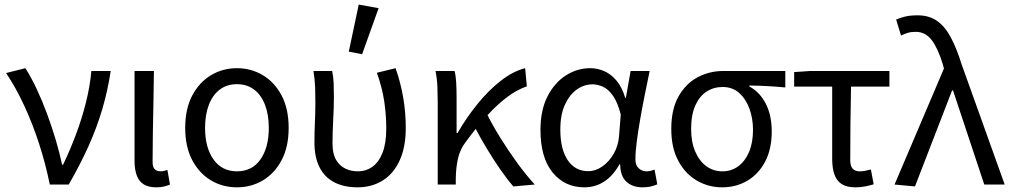

<svg xmlns="http://www.w3.org/2000/svg" viewBox="-20 -790 4328 822"><path d="M193.2 0Q175.1 -89.2 147.1 -175.4Q119.1 -261.6 83.4 -338.5Q47.6 -415.4 6.1 -477.3L88.6 -498.1Q113.5 -459.5 137.3 -408.6Q161.2 -357.7 181.9 -301.5Q202.6 -245.4 219.1 -189.6Q235.5 -133.9 245.9 -84.6H249.9Q279.9 -146.8 305.3 -214.7Q330.8 -282.6 348 -351.7Q365.3 -420.7 371.2 -486.1H454Q441.1 -401.5 417.9 -322.7Q394.7 -243.9 359.2 -164.8Q323.7 -85.8 274.3 0Z M649 12Q615.1 12 594.8 -1.1Q574.5 -14.1 565.3 -39.6Q556 -65 556 -101.4V-486.1H639Q638.3 -420.4 636.9 -352.4Q635.4 -284.5 634.4 -219.2Q633.3 -153.8 633.3 -95.4Q633.3 -74.8 642.4 -65.7Q651.5 -56.5 667.2 -56.5Q673.8 -56.5 681.1 -58Q688.4 -59.5 696.7 -62.5L707.8 0.3Q696.8 4.8 683 8.4Q669.2 12 649 12Z M994.4 12Q933.5 12 883.3 -17.7Q833.2 -47.5 803 -104.4Q772.9 -161.3 772.9 -242.4Q772.9 -324.2 803 -381.1Q833.2 -438 883.3 -468Q933.5 -498.1 994.4 -498.1Q1055.2 -498.1 1105.4 -468Q1155.6 -438 1185.7 -381.1Q1215.8 -324.2 1215.8 -242.4Q1215.8 -161.3 1185.7 -104.4Q1155.6 -47.5 1105.4 -17.7Q1055.2 12 994.4 12ZM994.4 -56.5Q1059.3 -56.5 1095 -107.4Q1130.8 -158.2 1130.8 -242.4Q1130.8 -298.7 1114.7 -341Q1098.5 -383.2 1068 -406.4Q1037.4 -429.6 994.4 -429.6Q951.3 -429.6 920.8 -406.4Q890.2 -383.2 874.1 -341Q857.9 -298.7 857.9 -242.4Q857.9 -158.2 894 -107.4Q930.1 -56.5 994.4 -56.5Z M1510.8 12Q1453 12 1411.4 -9.4Q1369.9 -30.8 1348 -73.9Q1326.2 -116.9 1326.2 -180.5Q1326.2 -223.6 1328.2 -266.5Q1330.2 -309.5 1330.2 -352.6Q1330.2 -382 1329.2 -414.9Q1328.1 -447.9 1322 -486.1H1402.1Q1407.4 -461.1 1408.5 -433Q1409.5 -404.9 1409.5 -372.7Q1409.5 -331.8 1406.5 -276.4Q1403.5 -220.9 1403.5 -175.6Q1403.5 -132.2 1418.6 -106.1Q1433.7 -80.1 1458.4 -68.3Q1483.1 -56.5 1512.1 -56.5Q1547.1 -56.5 1574.6 -76.2Q1602 -95.9 1617.9 -136.5Q1633.7 -177.2 1633.7 -240.3Q1633.7 -296 1625.3 -354.1Q1616.9 -412.2 1593.6 -478.5L1673.6 -498.1Q1695.6 -435 1706.4 -371.4Q1717.2 -307.8 1717.2 -243Q1717.2 -160.5 1691.2 -103.5Q1665.2 -46.5 1618.6 -17.3Q1571.9 12 1510.8 12ZM1530.3 -557.8 1473.2 -568.9 1515.8 -770.4 1600.9 -755Z M1854 0V-352.6Q1854 -382 1852.6 -417.8Q1851.3 -453.6 1844.5 -486.1H1926.1Q1931.4 -466.8 1933.1 -435.9Q1934.8 -404.9 1934.8 -372.7V-220.6H1938.8Q1977.3 -287.2 2024.8 -345.5Q2072.2 -403.8 2124.4 -444.5Q2176.6 -485.1 2228.3 -498.1L2235.6 -420.3Q2195.4 -406.9 2153.4 -376Q2111.3 -345 2066.1 -295.9Q2020.9 -246.8 1971.4 -178.8Q1949.4 -149.6 1940.7 -111.3Q1932 -72.9 1931.3 -25.3V0ZM2177.8 8.2Q2150.7 -23 2121 -65.9Q2091.3 -108.8 2062.6 -156.6Q2034 -204.3 2010.4 -250L2064.4 -302.6Q2088.7 -253.9 2122.4 -199.5Q2156.1 -145.1 2194.1 -92.9Q2232 -40.8 2269.4 0Z M2481.5 12Q2398 12 2345.9 -51.5Q2293.9 -115.1 2293.9 -234.2Q2293.9 -318.1 2323.8 -376.9Q2353.7 -435.7 2402.3 -466.9Q2451 -498.1 2507.1 -498.1Q2537.2 -498.1 2566.4 -485.6Q2595.6 -473.1 2619.3 -445.1Q2642.9 -417.1 2656.8 -370.9H2659.5L2679.8 -486.1H2761.3Q2751.3 -438.1 2740.8 -385.6Q2730.2 -333.1 2721.2 -281.8Q2712.1 -230.4 2706.3 -185.4Q2700.4 -140.4 2700.4 -106.8Q2700.4 -82.4 2714.5 -69.5Q2728.6 -56.5 2748.4 -56.5Q2756.6 -56.5 2765.6 -58.6Q2774.5 -60.7 2782.3 -63.7L2794.1 -0.9Q2784.1 3.5 2768.3 7.8Q2752.6 12 2730.9 12Q2687.9 12 2661.7 -12.1Q2635.5 -36.2 2635.2 -86.8H2632.4Q2576.6 12 2481.5 12ZM2498.2 -57.2Q2530.1 -57.2 2559.2 -77.7Q2588.4 -98.3 2607.9 -132.7Q2627.4 -167.1 2630.3 -207.9L2637.6 -299.5Q2624.2 -352.3 2604.2 -380.3Q2584.2 -408.4 2561.6 -418.6Q2538.9 -428.9 2516.1 -428.9Q2481 -428.9 2449.8 -407Q2418.6 -385 2398.7 -342.1Q2378.9 -299.2 2378.9 -234.9Q2378.9 -150.9 2410.7 -104Q2442.5 -57.2 2498.2 -57.2Z M3071.9 12Q3013.1 12 2963.5 -16.9Q2913.8 -45.7 2883.9 -101.5Q2853.9 -157.2 2853.9 -237.7Q2853.9 -323 2885.5 -378.2Q2917.1 -433.3 2967.7 -459.7Q3018.4 -486.1 3076.1 -486.1H3342.1V-415.6Q3300.8 -419.4 3264.9 -421.4Q3228.9 -423.5 3188.4 -423.8V-419.8Q3233.5 -395.1 3258.8 -345.5Q3284 -295.8 3284 -227.4Q3284 -151.7 3255.8 -98.2Q3227.6 -44.6 3179.5 -16.3Q3131.4 12 3071.9 12ZM3072.6 -56.5Q3111.1 -56.5 3140.6 -78.1Q3170.1 -99.8 3187 -139.6Q3203.8 -179.4 3203.8 -234Q3203.8 -282.6 3188.6 -324.6Q3173.3 -366.6 3144.4 -392.1Q3115.5 -417.6 3073.9 -417.6Q3035.5 -417.6 3005 -397.9Q2974.5 -378.2 2956.7 -338.3Q2938.9 -298.4 2938.9 -237.7Q2938.9 -182 2956.4 -141.3Q2973.9 -100.5 3004 -78.5Q3034.2 -56.5 3072.6 -56.5Z M3642.4 12Q3605.3 12 3583.4 -2Q3561.6 -16 3552.2 -43.4Q3542.8 -70.7 3542.8 -110.3V-419.1H3380V-481.4L3449.7 -486.1H3787.8V-419.1H3623.5Q3621.8 -336.8 3620.9 -257.3Q3620.1 -177.7 3620.1 -104.3Q3620.1 -79.3 3630.4 -67.9Q3640.8 -56.5 3660.6 -56.5Q3672.7 -56.5 3684.4 -58.8Q3696.2 -61.1 3708.5 -64.5L3720.4 -0.9Q3706 3.5 3685.6 7.8Q3665.1 12 3642.4 12Z M3897.2 8.2 3809.8 0 4021.3 -496.7 4015.5 -517.6Q3995 -584.4 3968.3 -619.1Q3941.6 -653.7 3900.1 -653.7Q3879.9 -653.7 3865.5 -649.1Q3851 -644.5 3837.5 -637.7L3816.6 -706.2Q3834.1 -714.1 3855.5 -719.2Q3876.8 -724.4 3908.7 -724.4Q3957.1 -724.4 3991.1 -700.9Q4025.2 -677.4 4050.4 -630.4Q4075.6 -583.5 4097.2 -513.9L4281.3 0H4193.9L4060.1 -402.8H4056.1Z"/></svg>

Font: Source Sans Variable
Style: Regular
Weight: 200
Designer: Paul D. Hunt
Foundry: Adobe Systems Incorporated
Version: Version 3.006;hotconv 1.0.111;makeotfexe 2.5.65597